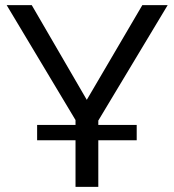

<svg xmlns="http://www.w3.org/2000/svg" viewBox="-20 -730 680 750"><path d="M275 0V-182H125V-242H275V-261L6 -710H104L319 -340L536 -710H635L364 -259V-242H514V-182H364V0Z"/></svg>

Font: Raleway-v4020 Medium
Style: Regular
Weight: 500
Designer: Matt McInerney, Pablo Impallari, Rodrigo Fuenzalida
Foundry: Matt McInerney, Pablo Impallari, Rodrigo Fuenzalida
Version: Version 4.020;PS 004.020;hotconv 1.0.88;makeotf.lib2.5.64775